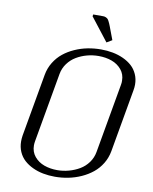

<svg xmlns="http://www.w3.org/2000/svg" viewBox="-105 -1067 917 1154"><g transform="rotate(10 354.0 -490.0)"><path d="M531.7 -179.2 606.4 -603Q608.9 -615.7 608.4 -627.9Q608.4 -667 585 -695.3Q561.5 -723.6 525.1 -736.8Q488.8 -750 444.8 -750Q408.7 -750 374 -740.7Q339.4 -731.4 309.6 -713.6Q279.8 -695.8 258.8 -667.2Q237.8 -638.7 231.4 -603L156.7 -179.2Q154.3 -166 154.3 -153.8Q154.3 -114.3 177.7 -85.9Q201.2 -57.6 237.5 -44.4Q273.9 -31.2 317.9 -31.2Q353.5 -31.2 388.4 -40.8Q423.3 -50.3 453.4 -68.1Q483.4 -85.9 504.4 -114.7Q525.4 -143.6 531.7 -179.2ZM686 -582.5 618.7 -200.2Q611.3 -158.7 590.1 -123.8Q568.8 -88.9 538.6 -64.5Q508.3 -40 470.5 -22.9Q432.6 -5.9 392.3 2.2Q352.1 10.3 310.5 10.3Q272.9 10.3 238.5 3.7Q204.1 -2.9 174.1 -17.1Q144 -31.2 121.8 -51.5Q99.6 -71.8 86.9 -100.8Q74.2 -129.9 74.2 -164.1Q74.2 -181.6 77.1 -200.2L144.5 -582.5Q151.9 -624 173.3 -658.9Q194.8 -693.8 224.9 -718Q254.9 -742.2 292.7 -759Q330.6 -775.9 370.6 -783.7Q410.6 -791.5 452.1 -791.5Q489.7 -791.5 524.2 -784.9Q558.6 -778.3 588.9 -764.4Q619.1 -750.5 641.4 -730.5Q663.6 -710.4 676.5 -681.6Q689.5 -652.8 689.5 -618.2Q689.5 -601.1 686 -582.5ZM366.7 -979 368.7 -990.2H429.2Q438 -990.2 444.8 -987.3Q451.7 -984.4 456.1 -980.7Q460.4 -977.1 465.1 -968.3Q469.7 -959.5 472.4 -953.1Q475.1 -946.8 480.5 -933.1Q481.9 -929.7 482.4 -927.7L508.8 -857.9L476.1 -838.4Z"/></g></svg>

Font: Resagnicto
Style: Italic
Weight: 500
Italic angle: -10°
Version: Version 0.999